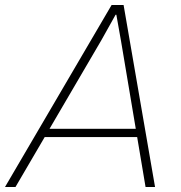

<svg xmlns="http://www.w3.org/2000/svg" viewBox="-43 -749 726 769"><path d="M-23 0 404 -729H452L578 0H540L442 -583L423 -690H420L363 -588L19 0ZM126 -200 145 -233H509L515 -200Z"/></svg>

Font: Mona Sans ExtraLight
Style: Italic
Weight: 200
Italic angle: -11.6951°
Designer: Deni Anggara
Foundry: GitHub
Version: Version 2.000